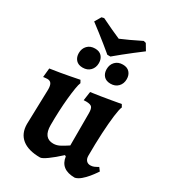

<svg xmlns="http://www.w3.org/2000/svg" viewBox="-202 -942 953 1062"><g transform="rotate(30 274.5 -411.0)"><path d="M74.7 -337.1Q74.7 -362.2 67 -373.9Q59.4 -385.7 41.3 -385.7Q32.4 -385.7 24.1 -384.3Q15.8 -383 15.8 -383L21.6 -440.8Q52.7 -445.2 84.5 -450.7Q116.3 -456.1 143 -461.3Q169.6 -466.6 186.1 -469.8Q202.5 -473 202.5 -473L211.7 -456.5Q206.2 -444 201.5 -415.2Q196.8 -386.4 192.8 -346.9Q188.8 -307.3 186.8 -262.6Q184.8 -217.9 184.8 -173.5Q184.8 -91.7 248.1 -91.7Q270.9 -91.7 293.3 -104.5Q315.7 -117.2 335.3 -130.2V-335.6Q335.3 -364.7 326.5 -374.5Q317.8 -384.2 291.6 -384.7Q288.5 -384.7 281.9 -384.4Q275.2 -384.1 274.3 -384.1L282.4 -440.9Q314.8 -445.3 347.2 -450.5Q379.6 -455.8 406.9 -460.5Q434.1 -465.2 450.8 -468.2Q467.5 -471.2 467.5 -471.2L477.1 -454.7Q469.8 -439.7 463.6 -391.5Q457.5 -343.4 453.8 -275Q450.2 -206.6 450.2 -131.2Q450.2 -111.9 459.8 -101Q469.5 -90.1 485.7 -90.1Q498.1 -90.1 508.9 -94.6Q519.7 -99.1 526.6 -103.3Q533.6 -107.5 533.6 -107.5L548.9 -86.9Q548.9 -86.9 539.7 -73.6Q530.6 -60.2 515.3 -41.5Q500 -22.8 481.8 -7.4Q463.6 7.9 445.7 12Q354.3 12 344.1 -65.4L336.4 -69.2Q297.4 -33.1 266.5 -11Q235.7 11.1 223.5 11.1Q148.2 11.1 108.3 -20.9Q68.4 -53 68.4 -113.9ZM261.8 -667.1Q261.8 -667.1 248.3 -678.5Q234.7 -689.9 211.7 -708.5Q188.7 -727 161.3 -748.5Q133.9 -770.1 106.7 -790.3L130.2 -830.4L145.5 -834.1Q180 -816.8 215.6 -800.6Q251.1 -784.5 272 -775.4Q293.9 -784.5 328.2 -800.3Q362.5 -816.2 398.1 -834.1L413.4 -830.4L437.3 -790.3Q410.1 -770.1 382.5 -748.5Q354.8 -727 331.8 -708.5Q308.9 -689.9 295.3 -678.5Q281.7 -667.1 281.7 -667.1ZM178.6 -537Q150.5 -537 135.5 -553.6Q120.4 -570.3 120.4 -596.6Q120.4 -625.7 138.5 -644.5Q156.6 -663.3 186.7 -663.3Q214.8 -663.3 229.8 -646.7Q244.8 -630.1 244.8 -603.6Q244.8 -574.6 226.8 -555.8Q208.7 -537 178.6 -537ZM356.8 -537Q328.2 -537 313.2 -553.6Q298.2 -570.3 298.2 -596.6Q298.2 -625.7 316.2 -644.5Q334.3 -663.3 364.4 -663.3Q392.5 -663.3 407.5 -646.7Q422.6 -630.1 422.6 -603.6Q422.6 -574.6 404.5 -555.8Q386.4 -537 356.8 -537Z"/></g></svg>

Font: Alegreya
Style: Regular
Weight: 400
Designer: Juan Pablo del Peral
Foundry: Huerta Tipografica
Version: Version 2.009